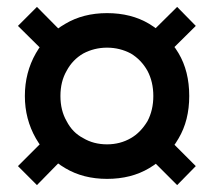

<svg xmlns="http://www.w3.org/2000/svg" viewBox="-20 -578 619 556"><path d="M87 -558 32 -503 128 -408 182 -462ZM32 -97 87 -42 182 -139 128 -193ZM396 -462 451 -408 547 -503 493 -558ZM451 -193 396 -139 493 -42 547 -97ZM52 -300Q52 -233 84 -177Q116 -122 169 -91Q221 -60 290 -60Q360 -60 412 -91Q466 -123 497 -177Q528 -229 528 -300Q528 -372 497 -424Q466 -476 412 -509Q360 -540 290 -540Q221 -540 169 -509Q115 -478 84 -424Q52 -368 52 -300ZM173 -227Q155 -258 155 -300Q155 -342 173 -373Q190 -405 221 -423Q253 -440 290 -440Q327 -440 359 -423Q389 -405 407 -373Q424 -341 424 -300Q424 -259 407 -227Q387 -194 359 -178Q328 -160 290 -160Q251 -160 221 -178Q190 -194 173 -227Z"/></svg>

Font: NM-font
Style: Medium
Weight: 500
Designer: ""
Foundry: ""
Version: ""